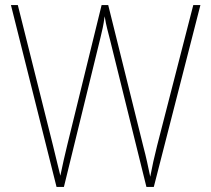

<svg xmlns="http://www.w3.org/2000/svg" viewBox="-20 -734 828 754"><path d="M767 -714 584 0H555L413 -574Q406 -602 401 -621Q396 -640 391 -670Q387 -641 383.5 -625Q380 -609 375 -588L231 0H202L23 -714H50L188 -163Q198 -123 204.5 -95Q211 -67 217 -44Q223 -74 230 -104.5Q237 -135 244 -164L379 -714H405L542 -162Q552 -124 557.5 -98.5Q563 -73 570 -40Q576 -72 582 -99Q588 -126 597 -162L739 -714Z"/></svg>

Font: Noto Sans Khmer UI SemiCondensed Thin
Style: Regular
Weight: 100
Width: 4
Designer: Danh Hong and the Monotype Design Team
Foundry: Monotype Imaging Inc.
Version: Version 2.002; ttfautohint (v1.8.4.7-5d5b)